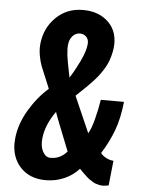

<svg xmlns="http://www.w3.org/2000/svg" viewBox="-57 -866 687 926"><g transform="rotate(5 286.5 -403.0)"><path d="M270.5 -490.7Q294.4 -528.3 317.4 -575.9Q340.3 -623.5 343.8 -657.7Q344.2 -661.6 344.2 -665Q344.2 -682.6 334 -693.4Q321.8 -707 302.2 -707Q281.7 -707 266.8 -690.4Q252 -673.8 249.5 -647.5Q248.5 -638.7 248.5 -628.9Q249 -613.8 251 -596.2Q254.9 -566.9 262.5 -530.8Q270 -494.6 270.5 -490.7ZM213.4 -97.2Q260.7 -97.2 292.5 -134.8Q226.1 -300.3 220.2 -320.3Q172.4 -253.4 165.5 -188Q164.6 -179.2 164.6 -171.4Q164.6 -141.6 175.8 -122.1Q189.9 -96.7 213.4 -97.2ZM199.2 12.2Q118.2 12.2 72.3 -40.5Q34.2 -85 33.7 -150.4Q33.7 -163.1 35.2 -176.8Q42.5 -246.6 82.3 -313.7Q122.1 -380.9 175.8 -428.2Q168.9 -445.8 154.1 -480.5Q139.2 -515.1 131.6 -534.9Q124 -554.7 118.7 -584Q115.2 -603 115.2 -621.1Q115.2 -630.9 116.2 -640.6Q124 -717.8 176.8 -769.5Q229.5 -821.3 307.6 -821.3Q385.7 -821.3 432.1 -774.9Q471.7 -735.4 471.7 -673.3Q471.7 -662.1 470.2 -650.4Q467.8 -629.9 461.9 -609.6Q456.1 -589.4 448.7 -573.2Q441.4 -557.1 429.4 -539.1Q417.5 -521 407.7 -508.8Q397.9 -496.6 382.3 -480Q366.7 -463.4 357.2 -454.1Q347.7 -444.8 331.1 -429.2Q314.5 -413.6 307.1 -406.2L383.8 -231.4Q397.5 -252.4 410.4 -302Q423.3 -351.6 430.2 -397H542.5Q534.2 -316.9 512.2 -257.8Q490.2 -198.7 454.1 -141.6Q462.9 -129.4 480.2 -120.1Q497.6 -110.8 516.6 -109.4L503.9 10.7Q486.3 14.6 476.6 14.6Q467.3 14.6 457.8 12.5Q448.2 10.3 440.9 7.8Q433.6 5.4 424.3 -0.7Q415 -6.8 409.9 -10Q404.8 -13.2 395.5 -21.7Q386.2 -30.3 383.1 -33.2Q379.9 -36.1 370.4 -45.9Q360.8 -55.7 359.4 -57.1Q329.6 -23.9 287.8 -5.9Q246.1 12.2 199.2 12.2Z"/></g></svg>

Font: Oswald
Style: Bold
Weight: 700
Designer: Vernon Adams
Foundry: Vernon Adams
Version: 3.0; ttfautohint (v0.94.23-7a4d-dirty) -l 8 -r 50 -G 200 -x 